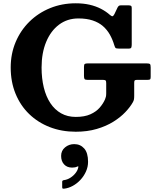

<svg xmlns="http://www.w3.org/2000/svg" viewBox="-20 -785 948 1166"><path d="M513.5 -400Q499.2 -400 494.6 -396.5Q490 -393 490 -378V-324.5Q490 -310.5 493.4 -305.2Q496.7 -300 511.5 -300H604.5Q616.7 -300 620.9 -296.7Q625 -293.5 625 -280.5V-218.5Q625 -205.8 623.2 -198.1Q621.5 -190.5 618 -182Q607 -156.3 585.6 -131.5Q564.2 -106.8 528.9 -90.9Q493.5 -75 440 -75Q389.8 -75 351 -96.9Q312.3 -118.8 285.9 -158.6Q259.5 -198.5 246 -253.6Q232.5 -308.8 232.5 -375Q232.5 -463.5 260.4 -530.6Q288.3 -597.7 338.6 -635.4Q389 -673 456 -673Q506.2 -673 543 -660.7Q579.7 -648.5 605.1 -626.4Q630.5 -604.2 647 -575Q663.5 -545.7 673.7 -511.5Q677.7 -499 681 -494.5Q684.2 -490 701.5 -490H762.5Q775 -490 777.5 -496.7Q780 -503.5 780 -515.7V-737Q780 -746.5 775.5 -749.5Q771 -752.5 761.5 -752.5H713Q705 -752.5 701 -748.8Q697 -745 693.7 -739L675 -699.5Q668.5 -687.5 663.6 -686.4Q658.7 -685.3 648.7 -693.5Q624.2 -715.5 593.2 -731.5Q562.2 -747.5 524.1 -756.3Q486 -765 440 -765Q356.5 -765 284.6 -735.8Q212.7 -706.5 159 -653.8Q105.2 -601 75.1 -529.8Q45 -458.5 45 -375Q45 -287.7 74.4 -216Q103.7 -144.2 157 -92.6Q210.3 -41 282.4 -13Q354.5 15 440 15Q510.5 15 567.6 -1.9Q624.8 -18.7 668.1 -45.7Q711.5 -72.7 741 -103.9Q770.5 -135 786.3 -163.2Q791.8 -172.5 793.4 -180.9Q795 -189.2 795 -204V-282Q795 -293.5 798.1 -296.7Q801.3 -300 812.5 -300H875Q887.3 -300 891.1 -302.9Q895 -305.7 895 -317.5V-375.5Q895 -392.3 890.5 -396.1Q886 -400 870 -400ZM351.2 161.8Q351.2 193.8 369.2 213.3Q387.2 232.8 417.8 232.8Q437.3 232.8 448.5 226.8Q452.3 224.8 454.3 225Q456.3 225.3 455.8 229Q453 247.3 439.9 264.6Q426.8 282 407.9 294.1Q389 306.3 367.7 309Q357.7 310.5 357.7 318.8V351.3Q357.7 358.5 360.5 360Q363.2 361.5 369.7 360.8Q396 357.8 421.8 343.8Q447.5 329.8 468.4 307.4Q489.3 285 502 256.8Q514.8 228.5 514.8 197.5Q514.8 143 491.3 116.6Q467.8 90.2 430.8 90.2Q398.8 90.2 375 110Q351.2 129.8 351.2 161.8Z"/></svg>

Font: Besley
Style: Regular
Weight: 400
Designer: Owen Earl
Foundry: indestructible type*
Version: Version 4.000